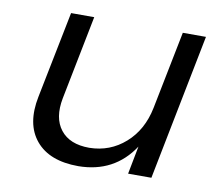

<svg xmlns="http://www.w3.org/2000/svg" viewBox="-64 -601 777 682"><g transform="rotate(10 324.0 -260.5)"><path d="M259 4.5Q154.5 4.5 105.5 -54.2Q56.5 -113 77 -214L139.5 -526.5H223L163 -223.5Q149 -151 182 -108.8Q215 -66.5 286 -66.5Q360.5 -67.5 415.2 -115.8Q470 -164 486.5 -245.5L542.5 -526.5H626L522 0H438L457.5 -101Q388.5 3.5 259 4.5Z"/></g></svg>

Font: Argentum Sans Light
Style: Italic
Weight: 300
Italic angle: -11.3°
Designer: Julieta Ulanovsky (font), Owen Earl (portions from Jones font), Cristiano Sobral (main changes and remaster)
Foundry: Julieta Ulanovsky (font), Owen Earl (portions from Jones font), Cristiano Sobral (main changes and remaster)
Version: Version 3.127